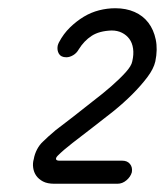

<svg xmlns="http://www.w3.org/2000/svg" viewBox="-20 -747 400 466"><path d="M277 -357Q289 -357 295.5 -349Q302 -341 300 -329Q297 -318 287 -309.5Q277 -301 265 -301H112Q95 -301 84.5 -306.5Q74 -312 68 -320.5Q62 -329 60.5 -340Q59 -351 62 -361Q64 -373 70 -384.5Q76 -396 85 -404Q96 -415 115 -431L158 -464L205 -501Q230 -520 250.5 -538Q271 -556 285 -571.5Q299 -587 301 -598Q305 -615 303 -629Q301 -643 294 -652.5Q287 -662 276 -667.5Q265 -673 251 -673Q221 -672 202.5 -660Q184 -648 171 -627Q166 -618 157.5 -613Q149 -608 141 -608Q128 -608 123 -616.5Q118 -625 120 -636Q121 -640 123 -644Q134 -665 150 -680.5Q166 -696 183.5 -706.5Q201 -717 220.5 -722Q240 -727 260 -727Q286 -727 306.5 -718Q327 -709 340 -692Q353 -675 358 -651Q363 -627 357 -598Q353 -580 337.5 -559.5Q322 -539 301 -518Q280 -497 254 -476L204 -437L156 -400Q134 -383 120 -369Q117 -366 116 -363Q115 -357 124 -357Z"/></svg>

Font: VDS Compensated
Style: Light Italic
Weight: 300
Italic angle: -12°
Designer: artmaker
Foundry: artmaker
Version: Version 1.000 2012 initial release